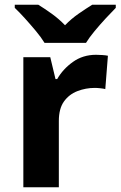

<svg xmlns="http://www.w3.org/2000/svg" viewBox="-20 -786 506 806"><path d="M383 -556Q394 -556 409 -555Q424 -554 433 -552L422 -412Q415 -414 401.5 -415.5Q388 -417 378 -417Q340 -417 305 -403.5Q270 -390 248.5 -360Q227 -330 227 -278V0H78V-546H191L213 -454H220Q244 -496 286 -526Q328 -556 383 -556ZM167 -606Q153 -629 130.5 -656Q108 -683 84.5 -709Q61 -735 42 -753V-766H141Q167 -750 197 -728.5Q227 -707 253 -680Q279 -707 310 -728.5Q341 -750 367 -766H466V-753Q448 -735 424 -709Q400 -683 377.5 -656Q355 -629 341 -606Z"/></svg>

Font: Noto Sans Vithkuqi
Style: Bold
Weight: 700
Version: Version 1.001; ttfautohint (v1.8.4.7-5d5b)